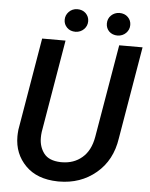

<svg xmlns="http://www.w3.org/2000/svg" viewBox="-59 -924 766 983"><g transform="rotate(5 324.0 -432.5)"><path d="M298.3 -876.5C280.3 -876 266.1 -869.6 254.9 -857.9C243.7 -846.2 238.3 -832.5 238.3 -816.9C238.3 -801.3 243.7 -788.1 254.9 -776.9C266.1 -765.6 280.8 -760.3 298.8 -760.3C315.9 -760.7 330.6 -767.1 341.8 -778.3C353 -789.6 358.9 -803.2 358.9 -819.8C358.9 -835.9 353 -849.1 341.8 -860.4C330.6 -871.1 315.9 -876.5 298.3 -876.5ZM455.1 -816.4C455.1 -784.7 478.5 -759.8 515.1 -759.8C532.2 -760.3 546.9 -766.6 558.1 -777.8C569.3 -789.1 575.2 -802.7 575.2 -819.3C575.2 -835 569.8 -848.1 558.6 -859.4C547.4 -870.6 532.7 -876 514.6 -876C498 -875.5 483.9 -869.6 472.7 -858.9C460.9 -847.7 455.1 -833.5 455.1 -816.4ZM527.8 -710.9 446.3 -232.4C438 -185.5 419.9 -149.9 391.1 -125.5C362.8 -101.1 327.6 -88.9 286.6 -88.9C284.7 -88.9 282.2 -88.9 280.3 -88.9C240.2 -90.3 211.9 -102.1 194.8 -124.5C177.7 -147 169.4 -173.8 169.4 -204.6C169.4 -214.4 169.9 -224.1 171.4 -234.9L252 -710.9H131.8L51.3 -235.4L49.8 -216.8C49.3 -211.4 49.3 -206.1 49.3 -201.2C49.3 -141.1 69.3 -91.3 108.9 -51.3C148.4 -11.2 203.6 9.3 274.4 10.7C276.4 10.7 278.8 10.7 280.8 10.7C354.5 10.7 418 -11.2 471.2 -55.7C524.4 -100.1 556.2 -160.2 567.4 -235.8L647.9 -710.9Z"/></g></svg>

Font: Roboto Medium
Style: Italic
Weight: 500
Italic angle: -12°
Designer: Google
Version: Version 2.137; 2017